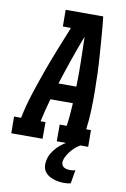

<svg xmlns="http://www.w3.org/2000/svg" viewBox="-132 -795 709 1077"><g transform="rotate(10 223.0 -256.0)"><path d="M-28 0 -29 -95H11Q25 -164 47 -232.5Q69 -301 93.5 -369.5Q118 -438 145 -505.5Q172 -573 199 -640H153L152 -735H366Q372 -682 376 -629.5Q380 -577 384 -524Q388 -471 390 -417.5Q392 -364 392.5 -310.5Q393 -257 391 -203Q389 -149 382 -95H409L410 0H231V-95H271Q276 -128 278.5 -161Q281 -194 283 -226H155Q146 -194 137.5 -161Q129 -128 122 -95H150V0ZM184 -321H286Q288 -393 286.5 -464Q285 -535 283 -605Q256 -535 231.5 -464Q207 -393 184 -321ZM311 223Q295 223 279.5 220.5Q264 218 249.5 213Q235 208 222.5 200Q210 192 201.5 180Q193 168 190.5 152.5Q188 137 191 121Q195 92 213.5 65Q232 38 257.5 18Q283 -2 312 -14.5Q341 -27 371 -33L366 0Q351 8 338 19.5Q325 31 314 44.5Q303 58 294.5 73Q286 88 283 104Q282 114 285 123Q288 132 295.5 137Q303 142 313 144Q323 146 333 146Q340 146 347.5 145Q355 144 362 142L349 219Q339 221 329.5 222Q320 223 311 223Z"/></g></svg>

Font: Iosevka QP
Style: Bold Italic
Weight: 700
Italic angle: -9°
Designer: Belleve Invis
Foundry: Belleve Invis
Version: Version 20.0.0; ttfautohint (v1.8.4)